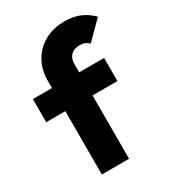

<svg xmlns="http://www.w3.org/2000/svg" viewBox="-179 -836 842 935"><g transform="rotate(-30 242.0 -368.5)"><path d="M116 0V-527.5Q116 -587 142.2 -634.2Q168.5 -681.5 216.8 -709.2Q265 -737 331 -737Q381 -737 418.2 -720.5Q455.5 -704 483.5 -675L387.5 -579Q378 -589 365.5 -594.2Q353 -599.5 336 -599.5Q304.5 -599.5 286.8 -581.8Q269 -564 269 -532.5V0ZM8.5 -356V-486H409V-356Z"/></g></svg>

Font: Outfit Thin
Style: Regular
Weight: 100
Designer: Rodrigo Fuenzalida
Foundry: fragTYPE
Version: Version 1.000